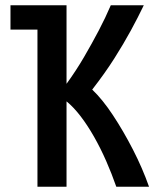

<svg xmlns="http://www.w3.org/2000/svg" viewBox="-20 -713 600 733"><path d="M123 0V-600H20V-693H234V-393Q271 -444 301 -495.5Q331 -547 357 -596.5Q383 -646 403 -693H529Q507 -647 479.5 -596.5Q452 -546 416.5 -490Q381 -434 332 -371Q371 -334 411 -273.5Q451 -213 487.5 -142Q524 -71 549 0H424Q407 -49 385.5 -98Q364 -147 339 -191Q314 -235 287.5 -269.5Q261 -304 234 -326V0Z"/></svg>

Font: Ubuntu Sans Mono Medium
Style: Regular
Weight: 500
Monospace: yes
Designer: Dalton Maag Ltd
Foundry: Dalton Maag Ltd
Version: Version 1.006